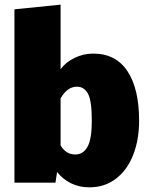

<svg xmlns="http://www.w3.org/2000/svg" viewBox="-20 -784 634 824"><path d="M577 -266Q577 -184 551.5 -119Q526 -54 477.5 -17Q429 20 363 20Q320 20 284.5 2.5Q249 -15 225 -46L218 0H42V-744L240 -764V-487Q262 -517 300 -535.5Q338 -554 380 -554Q477 -554 527 -478.5Q577 -403 577 -266ZM374 -266Q374 -352 357.5 -382Q341 -412 310 -412Q269 -412 240 -362V-160Q263 -121 303 -121Q337 -121 355.5 -154Q374 -187 374 -266Z"/></svg>

Font: FiraGO Heavy
Style: Regular
Weight: 900
Designer: bBox Type
Foundry: bBox Type GmbH
Version: Version 1.001